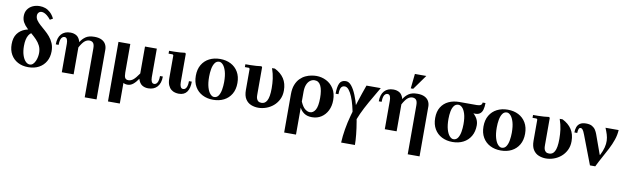

<svg xmlns="http://www.w3.org/2000/svg" viewBox="-52 -1404 7569 2317"><g transform="rotate(10 3732.0 -245.0)"><path d="M275 -621Q275 -591 293 -565.5Q311 -540 339.5 -514.5Q368 -489 400 -461.5Q432 -434 460.5 -400.5Q489 -367 507 -324.5Q525 -282 525 -227Q525 -157 494.5 -103.5Q464 -50 409 -20Q354 10 279 10Q206 10 151 -19.5Q96 -49 65.5 -102.5Q35 -156 35 -229Q35 -309 70 -357.5Q105 -406 165.5 -428Q226 -450 300 -450L295 -415Q243 -415 214 -367.5Q185 -320 185 -234Q185 -170 200 -123Q215 -76 239.5 -50.5Q264 -25 292 -25Q315 -25 331.5 -41Q348 -57 359 -81.5Q370 -106 375 -132.5Q380 -159 380 -181Q380 -231 361 -269Q342 -307 312.5 -337.5Q283 -368 250 -395.5Q217 -423 187.5 -451Q158 -479 139 -512.5Q120 -546 120 -589Q120 -637 143 -670.5Q166 -704 204.5 -722Q243 -740 291 -740Q327 -740 359.5 -728.5Q392 -717 421 -690.5Q450 -664 473 -619L438 -599Q413 -630 392.5 -646Q372 -662 355.5 -668.5Q339 -675 326 -675Q303 -675 289 -659.5Q275 -644 275 -621Z M1015 250V-350Q1015 -398 998.5 -416.5Q982 -435 953 -435Q922 -435 894.5 -412Q867 -389 835 -330V-395Q858 -435 897 -462.5Q936 -490 1005 -490Q1059 -490 1093.5 -472.5Q1128 -455 1144 -425.5Q1160 -396 1160 -360V250ZM690 0V-351Q690 -384 680.5 -404.5Q671 -425 648 -425Q635 -425 622.5 -415Q610 -405 602.5 -382Q595 -359 595 -319H560Q560 -402 600 -446Q640 -490 711 -490Q755 -490 787 -469.5Q819 -449 835 -395V0Z M1625 -85Q1597 -42 1565.5 -16Q1534 10 1497 10Q1463 10 1444 -3.5Q1425 -17 1416.5 -38.5Q1408 -60 1406.5 -84.5Q1405 -109 1405 -130H1300V-480H1445V-130Q1445 -82 1457 -63.5Q1469 -45 1497 -45Q1529 -45 1557 -68Q1585 -91 1625 -150ZM1445 -348V250H1300V-348ZM1749 10Q1706 10 1674 -10.5Q1642 -31 1625 -85V-480H1770V-129Q1770 -96 1780 -75.5Q1790 -55 1812 -55Q1826 -55 1838 -65Q1850 -75 1857.5 -98Q1865 -121 1865 -161H1900Q1900 -79 1860 -34.5Q1820 10 1749 10Z M2124 10Q2103 10 2078 4Q2053 -2 2031 -19.5Q2009 -37 1994.5 -69.5Q1980 -102 1980 -155V-435L1970 -445H1920V-480Q1946 -480 1982 -480.5Q2018 -481 2053.5 -483.5Q2089 -486 2115 -490L2125 -480V-129Q2125 -96 2135 -75.5Q2145 -55 2167 -55Q2181 -55 2193 -65Q2205 -75 2212.5 -98Q2220 -121 2220 -161H2255Q2255 -79 2223 -34.5Q2191 10 2124 10Z M2545 -490Q2619 -490 2676.5 -460.5Q2734 -431 2767 -375Q2800 -319 2800 -240Q2800 -161 2767 -105Q2734 -49 2676.5 -19.5Q2619 10 2545 10Q2471 10 2413.5 -19.5Q2356 -49 2323 -105Q2290 -161 2290 -240Q2290 -319 2323 -375Q2356 -431 2413.5 -460.5Q2471 -490 2545 -490ZM2550 -25Q2585 -25 2604.5 -54.5Q2624 -84 2632 -130Q2640 -176 2640 -224Q2640 -302 2625 -353Q2610 -404 2587 -429.5Q2564 -455 2540 -455Q2506 -455 2486 -425.5Q2466 -396 2458 -350.5Q2450 -305 2450 -256Q2450 -179 2465 -127.5Q2480 -76 2503.5 -50.5Q2527 -25 2550 -25Z M3098 10Q3051 10 3009 -7Q2967 -24 2941 -64.5Q2915 -105 2915 -175V-435L2905 -445H2855V-480Q2881 -480 2917 -480.5Q2953 -481 2988.5 -483.5Q3024 -486 3050 -490L3060 -480V-149Q3060 -142 3060.5 -126.5Q3061 -111 3066.5 -94.5Q3072 -78 3086 -66.5Q3100 -55 3126 -55Q3147 -55 3163.5 -64.5Q3180 -74 3192.5 -96.5Q3205 -119 3211.5 -156.5Q3218 -194 3218 -250Q3218 -309 3210.5 -365.5Q3203 -422 3180 -490H3215Q3290 -453 3329 -393.5Q3368 -334 3368 -248Q3368 -186 3344 -138Q3320 -90 3281 -57Q3242 -24 3194 -7Q3146 10 3098 10Z M3725 -490Q3789 -490 3846 -461.5Q3903 -433 3938.5 -376.5Q3974 -320 3974 -236Q3974 -164 3946 -108.5Q3918 -53 3869 -21.5Q3820 10 3756 10Q3698 10 3660.5 -15.5Q3623 -41 3604 -80V-155Q3632 -91 3662.5 -68Q3693 -45 3721 -45Q3762 -45 3788 -89Q3814 -133 3814 -236Q3814 -330 3789.5 -382.5Q3765 -435 3713 -435Q3683 -435 3658 -416.5Q3633 -398 3618.5 -362.5Q3604 -327 3604 -275V250H3459V-219Q3459 -288 3478 -336Q3497 -384 3527.5 -414.5Q3558 -445 3594 -461.5Q3630 -478 3664.5 -484Q3699 -490 3725 -490Z M4251 120Q4254 80 4250.5 25Q4247 -30 4237 -91.5Q4227 -153 4212 -212Q4197 -271 4177 -319Q4157 -367 4133.5 -396Q4110 -425 4083 -425Q4067 -425 4053.5 -417Q4040 -409 4032 -386.5Q4024 -364 4024 -319H3989Q3989 -403 4009.5 -446.5Q4030 -490 4086 -490Q4123 -490 4155 -451Q4187 -412 4214 -346Q4241 -280 4261.5 -200Q4282 -120 4296.5 -36.5Q4311 47 4318.5 122Q4326 197 4326 250H4251ZM4339 -480H4514Q4450 -372 4402 -287Q4354 -202 4322 -132Q4290 -62 4272.5 -1Q4255 60 4251 120V250H4157Q4165 89 4213.5 -88Q4262 -265 4339 -480Z M4973 250V-350Q4973 -398 4956.5 -416.5Q4940 -435 4911 -435Q4880 -435 4852.5 -412Q4825 -389 4793 -330V-395Q4816 -435 4855 -462.5Q4894 -490 4963 -490Q5017 -490 5051.5 -472.5Q5086 -455 5102 -425.5Q5118 -396 5118 -360V250ZM4648 0V-351Q4648 -384 4638.5 -404.5Q4629 -425 4606 -425Q4593 -425 4580.5 -415Q4568 -405 4560.5 -382Q4553 -359 4553 -319H4518Q4518 -402 4558 -446Q4598 -490 4669 -490Q4713 -490 4745 -469.5Q4777 -449 4793 -395V0ZM4871 -540 4890 -720H5030L4901 -540Z M5478 -480H5691Q5755 -480 5755 -522H5790Q5790 -474 5779.5 -438.5Q5769 -403 5742 -386Q5715 -369 5665 -375L5590 -385ZM5383 -256Q5383 -179 5398 -127.5Q5413 -76 5436.5 -50.5Q5460 -25 5483 -25L5478 10Q5404 10 5346.5 -19.5Q5289 -49 5256 -105Q5223 -161 5223 -240Q5223 -319 5256 -372.5Q5289 -426 5346.5 -453Q5404 -480 5478 -480L5473 -445Q5439 -445 5419 -418Q5399 -391 5391 -348Q5383 -305 5383 -256ZM5573 -224Q5573 -302 5558 -350.5Q5543 -399 5520 -422Q5497 -445 5473 -445L5478 -480Q5552 -455 5609.5 -419.5Q5667 -384 5700 -339Q5733 -294 5733 -240Q5733 -161 5700 -105Q5667 -49 5609.5 -19.5Q5552 10 5478 10L5483 -25Q5518 -25 5537.5 -54.5Q5557 -84 5565 -130Q5573 -176 5573 -224Z M6070 -490Q6144 -490 6201.5 -460.5Q6259 -431 6292 -375Q6325 -319 6325 -240Q6325 -161 6292 -105Q6259 -49 6201.5 -19.5Q6144 10 6070 10Q5996 10 5938.5 -19.5Q5881 -49 5848 -105Q5815 -161 5815 -240Q5815 -319 5848 -375Q5881 -431 5938.5 -460.5Q5996 -490 6070 -490ZM6075 -25Q6110 -25 6129.5 -54.5Q6149 -84 6157 -130Q6165 -176 6165 -224Q6165 -302 6150 -353Q6135 -404 6112 -429.5Q6089 -455 6065 -455Q6031 -455 6011 -425.5Q5991 -396 5983 -350.5Q5975 -305 5975 -256Q5975 -179 5990 -127.5Q6005 -76 6028.5 -50.5Q6052 -25 6075 -25Z M6623 10Q6576 10 6534 -7Q6492 -24 6466 -64.5Q6440 -105 6440 -175V-435L6430 -445H6380V-480Q6406 -480 6442 -480.5Q6478 -481 6513.5 -483.5Q6549 -486 6575 -490L6585 -480V-149Q6585 -142 6585.5 -126.5Q6586 -111 6591.5 -94.5Q6597 -78 6611 -66.5Q6625 -55 6651 -55Q6672 -55 6688.5 -64.5Q6705 -74 6717.5 -96.5Q6730 -119 6736.5 -156.5Q6743 -194 6743 -250Q6743 -309 6735.5 -365.5Q6728 -422 6705 -490H6740Q6815 -453 6854 -393.5Q6893 -334 6893 -248Q6893 -186 6869 -138Q6845 -90 6806 -57Q6767 -24 6719 -7Q6671 10 6623 10Z M7429 -480Q7426 -420 7405.5 -360Q7385 -300 7354 -240Q7323 -180 7289.5 -120Q7256 -60 7227 0H7162L7256 -146H7261Q7289 -201 7300 -245.5Q7311 -290 7309.5 -328Q7308 -366 7296.5 -403Q7285 -440 7268 -480ZM7029 -490Q7076 -490 7103.5 -474Q7131 -458 7146 -434Q7161 -410 7170 -385L7256 -146L7162 0L7028 -351Q7011 -396 6999 -410.5Q6987 -425 6973 -425Q6957 -425 6950 -406Q6943 -387 6943 -359H6908Q6908 -394 6918.5 -424Q6929 -454 6955.5 -472Q6982 -490 7029 -490Z"/></g></svg>

Font: Brygada 1918
Style: Bold
Weight: 700
Designer: Mateusz Machalski | Borys Kosmynka | Przemek Hoffer
Foundry: NIEPODLEGLA 2018
Version: Version 3.006